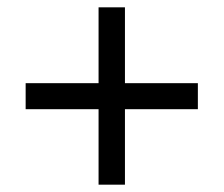

<svg xmlns="http://www.w3.org/2000/svg" viewBox="-20 -615 612 524"><path d="M321 -388H520V-317H321V-111H249V-317H50V-388H249V-595H321Z"/></svg>

Font: Noto Sans Meetei Mayek
Style: Regular
Weight: 400
Designer: Monotype Design Team and Neelakash Kshetrimayum
Foundry: Monotype Imaging Inc.
Version: Version 2.002